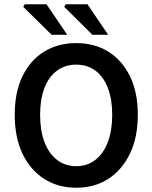

<svg xmlns="http://www.w3.org/2000/svg" viewBox="-20 -868 714 900"><path d="M337 12Q252 12 187 -29.5Q122 -71 85.5 -147.5Q49 -224 49 -330Q49 -436 85.5 -511Q122 -586 187 -626Q252 -666 337 -666Q423 -666 487.5 -626Q552 -586 589 -511Q626 -436 626 -330Q626 -224 589 -147.5Q552 -71 487.5 -29.5Q423 12 337 12ZM337 -89Q389 -89 427 -118.5Q465 -148 485.5 -202Q506 -256 506 -330Q506 -403 485.5 -456Q465 -509 427 -537Q389 -565 337 -565Q286 -565 247.5 -537Q209 -509 188.5 -456Q168 -403 168 -330Q168 -256 188.5 -202Q209 -148 247.5 -118.5Q286 -89 337 -89ZM222 -705 89 -836 96 -848H198L295 -705ZM413 -705 281 -836 288 -848H390L487 -705Z"/></svg>

Font: Mada SemiBold
Style: Regular
Weight: 600
Designer: Khaled Hosny
Version: Version 1.5